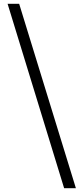

<svg xmlns="http://www.w3.org/2000/svg" viewBox="-20 -813 440 1012"><path d="M380 179 81 -793H20L318 179Z"/></svg>

Font: Noto Serif KR
Style: Bold
Weight: 700
Designer: Ryoko NISHIZUKA 西塚涼子 (kana & ideographs); Frank Grießhammer (Latin, Greek & Cyrillic); Wenlong ZHANG 张文龙 (bopomofo); San
Foundry: Adobe
Version: Version 2.001;hotconv 1.1.0;makeotfexe 2.6.0